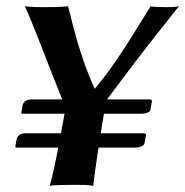

<svg xmlns="http://www.w3.org/2000/svg" viewBox="-20 -595 596 618"><path d="M53.9 -229H187.8C184.2 -208.7 180.3 -187.3 176.3 -166H60.8C41.8 -166 34.7 -154 33.3 -146L29.8 -126C28.9 -121 28.7 -120 34.7 -120H167.6C157.9 -69.9 148 -24.1 140 3C155.6 0 206.6 0 220.6 0C234.6 0 265.6 0 280 3C282.3 -20.1 289.1 -67.4 297.1 -120H417.7C428.7 -120 443.6 -125 445.2 -134L449.8 -160C450.5 -164 446.8 -166 442.8 -166H304.2C307.6 -187.4 311.1 -208.8 314.5 -229H437C448 -229 462.7 -233 464.2 -242L469 -269C469.7 -273 466.1 -275 462.1 -275H324.7C375.3 -342.8 439.5 -430.2 556 -575C543.4 -572 526.4 -572 514.4 -572C501.4 -572 475.4 -572 465 -575C401.1 -472.8 351.1 -387.1 284.7 -309C243 -402.2 222.8 -479.1 199 -575C182.4 -572 138.4 -572 122.4 -572C106.4 -572 75.4 -572 60 -575C85.2 -522.2 146.8 -356.3 180.3 -275H80.1C61.1 -275 53.9 -263 52.5 -255L49 -235C48.1 -230 47.9 -229 53.9 -229Z"/></svg>

Font: Linux Biolinum O 
Style: Bold Italic
Weight: 700
Designer: Philipp H. Poll
Foundry: Philipp H. Poll
Version: Version 1.3.2